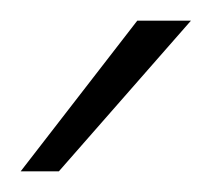

<svg xmlns="http://www.w3.org/2000/svg" viewBox="-20 -752 205 186"><path d="M0 -586H37L165 -732H113Z"/></svg>

Font: Aspekta 150
Style: Regular
Weight: 150
Designer: Ivo Dolenc
Version: Version 2.000